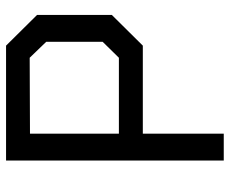

<svg xmlns="http://www.w3.org/2000/svg" viewBox="-84 -694 777 650"><g transform="rotate(-90 305.0 -368.5)"><path d="M87 0V-737H476L580 -632V-379L476 -274H178V0ZM178 -355H435L489 -410V-601L435 -657L178 -656Z"/></g></svg>

Font: Tomorrow
Style: Regular
Weight: 400
Designer: Tony de Marco, Monica Rizzolli
Foundry: Just in Type
Version: Version 2.002